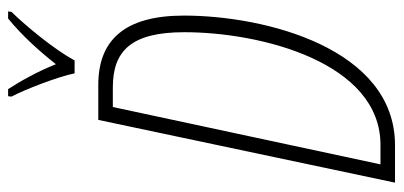

<svg xmlns="http://www.w3.org/2000/svg" viewBox="-274 -696 971 462"><g transform="rotate(-90 211.0 -465.5)"><path d="M265 -771H296C322 -819 377 -886 413 -923L414 -931H397C355 -897 317 -854 287 -816C270 -859 246 -902 227 -931H210L209 -923C226 -891 257 -811 265 -771ZM2 0H92C325 0 404 -312 404 -508C404 -652 344 -714 237 -714H153ZM93 -35H46L184 -679H231C319 -679 364 -635 364 -507C364 -322 291 -35 93 -35Z"/></g></svg>

Font: Noto Sans ExtraCondensed ExtraLight
Style: Italic
Weight: 200
Width: 2
Italic angle: -12°
Designer: Monotype Design Team
Foundry: Monotype Imaging Inc.
Version: Version 2.013